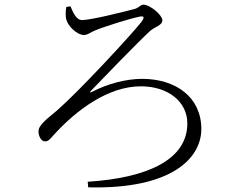

<svg xmlns="http://www.w3.org/2000/svg" viewBox="-20 -770 1040 823"><path d="M282 -743C294 -715 307 -684 332 -684C371 -684 516 -721 555 -731C576 -736 582 -750 594 -750C624 -750 676 -705 676 -683C676 -661 643 -655 623 -637C570 -588 416 -429 371 -382C363 -374 365 -371 376 -377C441 -411 521 -432 589 -432C733 -432 843 -354 843 -217C843 -92 716 42 358 33L356 9C611 -7 783 -85 783 -241C783 -335 699 -400 584 -400C446 -400 310 -302 208 -189C194 -173 187 -164 173 -164C156 -164 145 -187 145 -207C145 -235 184 -262 225 -297C322 -382 543 -621 587 -677C599 -694 601 -704 575 -698C536 -690 427 -656 389 -640C368 -632 356 -620 340 -620C310 -620 272 -658 265 -684C260 -699 261 -722 264 -740Z"/></svg>

Font: Noto Serif SC Light
Style: Regular
Weight: 300
Designer: Ryoko NISHIZUKA 西塚涼子 (kana & ideographs); Frank Grießhammer (Latin, Greek & Cyrillic); Wenlong ZHANG 张文龙 (bopomofo); San
Foundry: Adobe
Version: Version 2.001;hotconv 1.1.0;makeotfexe 2.6.0